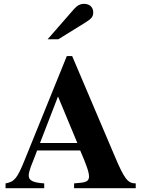

<svg xmlns="http://www.w3.org/2000/svg" viewBox="-20 -983 762 1003"><path d="M229 -778H285L427 -866C459 -886 467 -896 467 -919C467 -945 448 -963 419 -963C399 -963 383 -954 366 -935ZM689 0V-25C648 -25 630 -47 579 -168L357 -690H329L108 -145C70 -51 55 -33 9 -25V0H211V-25C152 -29 130 -40 130 -66C130 -90 149 -132 161 -163L174 -197H399C433 -118 445 -83 445 -61C445 -39 432 -31 399 -28L367 -25V0ZM384 -236H189L283 -479Z"/></svg>

Font: XITS Math
Style: Bold
Weight: 700
Designer: MicroPress Inc., with final additions and corrections provided by Coen Hoffman, Elsevier (retired)
Version: Version 1.105